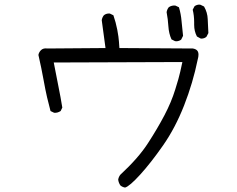

<svg xmlns="http://www.w3.org/2000/svg" viewBox="-20 -782 1040 844"><path d="M833.5 -684.1V-672.9Q833.5 -644.5 845.7 -621.6L861.8 -612.8Q863.3 -612.3 864.7 -612.3Q878.9 -612.3 887.7 -620.6L896 -636.7Q894 -667 893.1 -697.8Q892.1 -727.1 877 -753.4L860.8 -761.2Q858.9 -761.7 855 -761.7Q851.1 -761.7 845.5 -760Q839.8 -758.3 835 -754.4L827.1 -739.3Q833.5 -713.4 833.5 -684.1ZM749.5 -601.1Q751.5 -600.6 755.6 -600.6Q759.8 -600.6 765.6 -602.3Q771.5 -604 776.4 -607.9L784.7 -624.5Q780.8 -656.7 778.1 -689Q775.4 -721.2 766.6 -750L751.5 -757.3Q749.5 -757.8 745.1 -757.8Q740.7 -757.8 734.1 -756.1Q727.5 -754.4 721.7 -750Q714.4 -740.7 712.4 -728.5Q718.3 -697.8 720.2 -666Q722.2 -634.3 733.9 -608.9ZM852.5 -541.5Q852.5 -554.2 846.2 -560.5Q839.8 -566.9 827.6 -568.8L504.9 -570.8Q502.9 -603.5 500.5 -621.3Q498 -639.2 495.6 -650.9Q489.3 -683.6 478.5 -714.8L463.4 -722.2Q461.4 -722.7 460 -722.7Q445.8 -722.7 436.5 -714.8Q429.2 -705.6 427.2 -693.4L443.8 -570.8L187 -568.8Q184.1 -569.3 181.9 -569.3Q179.7 -569.3 177 -569.1Q174.3 -568.8 170.9 -567.9Q164.6 -565.9 160.2 -561.5Q150.9 -552.2 148.9 -540.5Q162.6 -480.5 171.1 -432.9Q179.7 -385.3 186.8 -354.7Q193.8 -324.2 202.1 -293.9L217.3 -286.6Q219.2 -286.1 221.2 -286.1Q223.1 -286.1 226.1 -286.4Q229 -286.6 232.9 -287.6Q239.7 -289.6 246.6 -293.9L253.9 -309.1Q246.6 -354.5 237.3 -399.9L216.3 -507.3L781.7 -509.3Q772 -462.4 764.2 -434.8Q756.3 -407.2 750.5 -389.2Q733.4 -333.5 702.9 -275.4Q672.4 -217.3 630.9 -153.3Q589.4 -88.4 508.8 -13.7Q501.5 -4.4 499.5 7.8Q501.5 22 509.3 33.2Q518.1 40.5 529.8 42.5Q549.3 37.1 596.2 -14.4Q643.1 -65.9 696.8 -142.8Q750.5 -219.7 789.3 -318.6Q828.1 -417.5 849.1 -520.5Q852.5 -532.2 852.5 -541.5Z"/></svg>

Font: NaikaiFont
Style: Light
Weight: 300
Version: Version 1.89